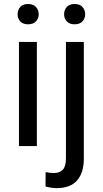

<svg xmlns="http://www.w3.org/2000/svg" viewBox="-20 -741 522 974"><path d="M167 -528.3V0H76.2V-528.3ZM69.3 -668.5Q69.3 -690.4 82.8 -705.6Q96.2 -720.7 122.6 -720.7Q148.4 -720.7 162.4 -705.6Q176.3 -690.4 176.3 -668.5Q176.3 -647.5 162.4 -632.6Q148.4 -617.7 122.6 -617.7Q96.2 -617.7 82.8 -632.6Q69.3 -647.5 69.3 -668.5ZM314.5 -528.3H405.3V63Q405.3 135.7 370.8 174.6Q336.4 213.4 267.1 213.4Q254.9 213.4 238.5 210.9Q222.2 208.5 210.9 205.1L211.4 132.3Q220.7 134.3 232.4 135.5Q244.1 136.7 252.9 136.7Q282.7 136.7 298.6 119.9Q314.5 103 314.5 63ZM305.2 -668.5Q305.2 -690.4 318.8 -705.6Q332.5 -720.7 358.4 -720.7Q384.8 -720.7 398.4 -705.6Q412.1 -690.4 412.1 -668.5Q412.1 -647.5 398.4 -632.6Q384.8 -617.7 358.4 -617.7Q332.5 -617.7 318.8 -632.6Q305.2 -647.5 305.2 -668.5Z"/></svg>

Font: Vazirmatn
Style: Regular
Weight: 400
Designer: Saber Rastikerdar
Foundry: Saber Rastikerdar
Version: Version 33.003;September 2, 2022;FontCreator 14.0.0.2862 64-